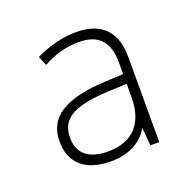

<svg xmlns="http://www.w3.org/2000/svg" viewBox="-71 -793 465 466"><g transform="rotate(-20 161.0 -560.0)"><path d="M169 -722C131 -722 95 -711 64 -696L74 -672C105 -689 134 -697 168 -697C215 -697 242 -673 242 -618V-587L197 -585C90 -580 41 -549 41 -486C41 -427 80 -398 143 -398C192 -398 226 -420 241 -449L245 -402H268V-622C268 -686 236 -722 169 -722ZM196 -560 242 -562V-527C242 -462 209 -423 144 -423C95 -423 68 -444 68 -486C68 -538 109 -556 196 -560Z"/></g></svg>

Font: Noto Sans Gujarati UI Thin
Style: Regular
Weight: 100
Designer: Jelle Bosma - Monotype Design Team, Universal Thirst
Foundry: Monotype Imaging Inc.
Version: Version 2.106